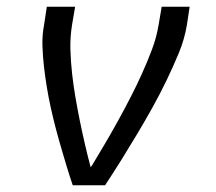

<svg xmlns="http://www.w3.org/2000/svg" viewBox="-20 -550 640 570"><path d="M196 0Q186 -29 177.5 -57.5Q169 -86 160.5 -115Q152 -144 144.5 -173Q137 -202 130.5 -231.5Q124 -261 119 -291.5Q114 -322 110.5 -352.5Q107 -383 106 -414.5Q105 -446 111 -477L119 -530H203L194 -477Q188 -440 189 -403.5Q190 -367 194 -331.5Q198 -296 204 -261Q210 -226 217 -191.5Q224 -157 232 -122.5Q240 -88 249 -54L252 -57Q272 -90 292 -124Q312 -158 331 -192.5Q350 -227 368 -262Q386 -297 402 -332.5Q418 -368 431.5 -404Q445 -440 451 -477L460 -530H543L535 -477Q528 -434 511 -393Q494 -352 474.5 -311.5Q455 -271 433 -231.5Q411 -192 388 -153.5Q365 -115 341 -76.5Q317 -38 292 0Z"/></svg>

Font: Iosevka Curly Extended
Style: Italic
Weight: 400
Width: 7
Italic angle: -9°
Monospace: yes
Designer: Belleve Invis
Foundry: Belleve Invis
Version: Version 11.1.0; ttfautohint (v1.8.3)